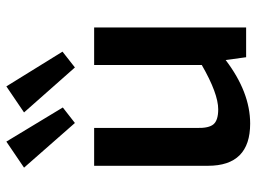

<svg xmlns="http://www.w3.org/2000/svg" viewBox="-124 -690 826 619"><g transform="rotate(-90 289.5 -380.0)"><path d="M253 -591 203 -552 59 -716 143 -773ZM433 -592 382 -552 237 -716 321 -773ZM390 -490H511V0H415L406 -66Q302 13 201 13Q65 13 65 -123V-490H187V-159Q186 -120 199 -105Q212 -90 247 -90Q298 -90 390 -143Z"/></g></svg>

Font: Exo 2 Semi Bold
Style: Regular
Weight: 600
Designer: Natanael Gama
Version: Version 1.001;PS 001.001;hotconv 1.0.88;makeotf.lib2.5.64775